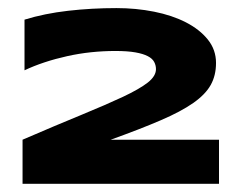

<svg xmlns="http://www.w3.org/2000/svg" viewBox="-20 -698 596 470"><path d="M35.2 -248V-356Q117.7 -391.6 179 -416.7Q240.2 -441.9 280.8 -460.9Q321.3 -480 341.6 -495.8Q361.8 -511.7 361.8 -528.8Q361.8 -538.1 357.4 -546.4Q353 -554.7 341.8 -560.5Q330.6 -566.4 311.3 -569.8Q292 -573.2 262.2 -573.2Q232.9 -573.2 202.9 -570.1Q172.9 -566.9 144.3 -560.5Q115.7 -554.2 89.1 -545.4Q62.5 -536.6 40 -525.9V-649.9Q88.9 -665 146.7 -671.6Q204.6 -678.2 265.1 -678.2Q313 -678.2 357.2 -669.4Q401.4 -660.6 435.1 -643.3Q468.8 -626 488.8 -601.1Q508.8 -576.2 508.8 -543.9Q508.8 -513.2 495.8 -490Q482.9 -466.8 452.9 -445.8Q422.9 -424.8 373.5 -403.6Q324.2 -382.3 251 -356H516.1V-248Z"/></svg>

Font: Syncopate
Style: Bold
Weight: 700
Designer: Astigmatic (AOETI)
Foundry: Astigmatic (AOETI)
Version: Version 1.001 2011